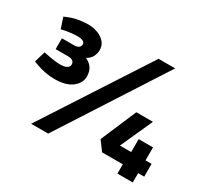

<svg xmlns="http://www.w3.org/2000/svg" viewBox="-147 -960 1268 1181"><g transform="rotate(30 487.5 -369.0)"><path d="M174 -310Q143 -310 110 -316Q77 -322 47 -333L18 -344L41 -422L76 -415Q95 -411 119 -408Q143 -405 163 -405Q190 -405 206.5 -414Q223 -423 223 -441Q223 -456 212 -464.5Q201 -473 175 -473H90V-550H174Q197 -550 208.5 -558.5Q220 -567 220 -581Q220 -596 205.5 -602.5Q191 -609 171 -609Q146 -609 120.5 -606Q95 -603 72 -598L56 -594L31 -670L53 -679Q86 -693 121.5 -699Q157 -705 189 -705Q226 -705 258 -692.5Q290 -680 309 -657.5Q328 -635 328 -603Q328 -581 317.5 -558.5Q307 -536 281 -521V-518Q309 -506 325 -482Q341 -458 341 -423Q341 -376 298 -343Q255 -310 174 -310ZM189 0 668 -738H786L310 0ZM954 -66H911V0H802V-66H655L606 -132L714 -385H832L729 -157H809V-249H911V-157H954Z"/></g></svg>

Font: REM SemiBold
Style: Regular
Weight: 600
Designer: Octavio Pardo
Foundry: Ashler Design
Version: Version 1.005;gftools[0.9.28]